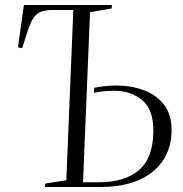

<svg xmlns="http://www.w3.org/2000/svg" viewBox="-20 -750 732 770"><path d="M274 -710H195Q165 -710 146 -703.5Q127 -697 114 -677.5Q101 -658 89 -620L69 -557L52 -560L76 -730H429L428 -716L341 -701L313 -19H376Q481 -19 538 -68.5Q595 -118 595 -226Q595 -312 549.5 -349Q504 -386 438 -386Q416 -386 396.5 -384Q377 -382 357 -378L358 -398Q378 -402 401 -404.5Q424 -407 448 -407Q507 -407 557.5 -388Q608 -369 638 -330Q668 -291 668 -229Q668 -123 592.5 -61.5Q517 0 382 0H160L162 -14L246 -27Z"/></svg>

Font: Literata 72pt Light
Style: Italic
Weight: 300
Italic angle: -2°
Designer: Latin by Veronika Burian and Jose Scaglione. Greek by Irene Vlachou. Cyrillic by Vera Evstafieva
Foundry: TypeTogether
Version: Version 3.002